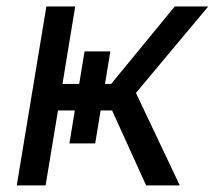

<svg xmlns="http://www.w3.org/2000/svg" viewBox="-20 -562 651 582"><path d="M30.8 0 120.6 -542.5H208L169.4 -307.6H316.9L509.8 -542.5H611.3L392.1 -280.3L524.9 0H422.9L319.8 -227.1H155.8L118.2 0ZM236.3 -406.2H314.5L268.6 -127.4H190.4Z"/></svg>

Font: Inter 16pt
Style: Italic
Weight: 400
Italic angle: -9.3988°
Version: Version 4.001;git-66647c0bb